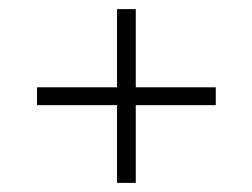

<svg xmlns="http://www.w3.org/2000/svg" viewBox="-20 -532 552 420"><path d="M452 -302H277V-132H236V-302H61V-341H236V-512H277V-341H452Z"/></svg>

Font: Montserrat Ace
Style: Light
Weight: 300
Designer: Julieta Ulanovsky
Foundry: Julieta Ulanovsky
Version: Version 1